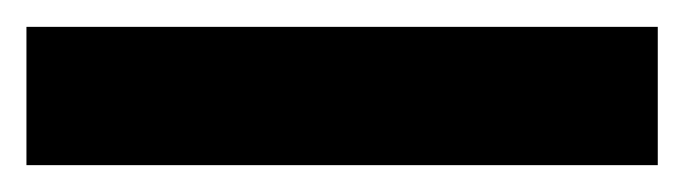

<svg xmlns="http://www.w3.org/2000/svg" viewBox="-24 -20 510 143"><path d="M465.9 0V103H-4.3V0Z"/></svg>

Font: Riot Sans
Style: Regular
Weight: 400
Designer: Rasmus Andersson
Foundry: rsms
Version: Version 3.005